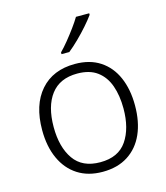

<svg xmlns="http://www.w3.org/2000/svg" viewBox="-115 -854 820 951"><g transform="rotate(-15 295.0 -378.0)"><path d="M533 -267Q533 -183 505.5 -121Q478 -59 424.5 -24.5Q371 10 294 10Q220 10 167 -24Q114 -58 85.5 -120.5Q57 -183 57 -267Q57 -396 121 -469Q185 -542 298 -542Q374 -542 426.5 -507.5Q479 -473 506 -411Q533 -349 533 -267ZM116 -267Q116 -164 159.5 -101.5Q203 -39 295 -39Q388 -39 431 -102Q474 -165 474 -267Q474 -333 456 -384Q438 -435 399 -464Q360 -493 297 -493Q207 -493 161.5 -433Q116 -373 116 -267ZM432 -758Q417 -737 392.5 -709Q368 -681 340 -653.5Q312 -626 287 -606H247V-615Q266 -634 288 -661Q310 -688 330.5 -716Q351 -744 364 -766H432Z"/></g></svg>

Font: Noto Sans Lao UI Light
Style: Regular
Weight: 300
Designer: Monotype Design Team
Foundry: Monotype Imaging Inc.
Version: Version 2.000; ttfautohint (v1.8.4.7-5d5b)